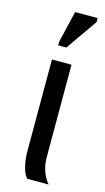

<svg xmlns="http://www.w3.org/2000/svg" viewBox="-118 -793 458 834"><g transform="rotate(15 111.0 -376.5)"><path d="M97.2 0Q82.5 -15.6 74.7 -48.6Q66.9 -81.5 66.9 -115.2V-528.3H154.8V-110.8Q154.8 -79.1 165.3 -49.3Q175.8 -19.5 193.8 0ZM211.9 -735.4 113.8 -594.7H77.1V-610.8L110.8 -753.4H211.9Z"/></g></svg>

Font: Arimo
Style: Regular
Weight: 400
Designer: Steve Matteson
Foundry: Monotype Imaging Inc.
Version: Version 1.33